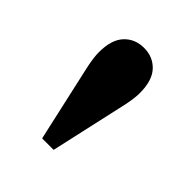

<svg xmlns="http://www.w3.org/2000/svg" viewBox="-96 -865 378 378"><g transform="rotate(45 93.0 -676.0)"><path d="M36 -741Q36 -776 52 -793Q68 -810 93 -810Q118 -810 134 -793Q150 -776 150 -741Q150 -726 145 -703L109 -542H77L41 -703Q36 -726 36 -741Z"/></g></svg>

Font: Minipax
Style: Bold
Weight: 500
Designer: Raphaël Ronot, Igor Stepanchenko (Cyrillic)
Foundry: steppetype
Version: Version 1.002